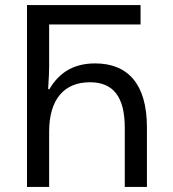

<svg xmlns="http://www.w3.org/2000/svg" viewBox="-20 -734 680 754"><path d="M86 0H173V-217C173 -344 232 -411 333 -411C424 -411 470 -355 470 -232V0H557V-234C557 -404 482 -485 354 -485C270 -485 213 -450 174 -384H169C172 -426 173 -458 173 -472V-638H532V-714H86Z"/></svg>

Font: Noto Sans Georgian SemiCondensed
Style: Regular
Weight: 400
Width: 4
Designer: Monotype Design Team, Akaki Razmadze
Foundry: Google LLC
Version: Version 2.005